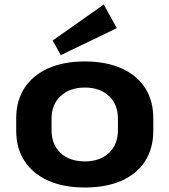

<svg xmlns="http://www.w3.org/2000/svg" viewBox="-20 -823 753 853"><path d="M357 10Q262 10 194 -20.5Q126 -51 89 -107.5Q52 -164 52 -242V-298Q52 -376 89 -432.5Q126 -489 194.5 -519.5Q263 -550 357 -550Q451 -550 519.5 -519.5Q588 -489 624.5 -432.5Q661 -376 661 -298V-242Q661 -164 624.5 -107Q588 -50 519.5 -20Q451 10 357 10ZM357 -106Q424 -106 464 -143.5Q504 -181 504 -245V-295Q504 -359 464 -396.5Q424 -434 357 -434Q290 -434 249.5 -396.5Q209 -359 209 -295V-245Q209 -181 249 -143.5Q289 -106 357 -106ZM499 -698 250 -578 214 -643 441 -803Z"/></svg>

Font: Pathway Extreme 72pt
Style: Bold
Weight: 700
Designer: Eduardo Rodriguez Tunni
Foundry: Eduardo Rodriguez Tunni
Version: Version 1.001;gftools[0.9.26]